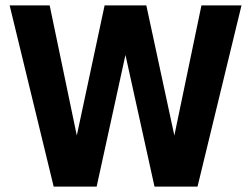

<svg xmlns="http://www.w3.org/2000/svg" viewBox="-20 -688 926 708"><path d="M177.9 0 15.6 -668H163.2L263.2 -188.3L365.7 -668H519.6L622.9 -188.3L722.8 -668H870.5L708.4 0H549.7L442.6 -485.4L336.4 0Z"/></svg>

Font: Atkinson Hyperlegible Next
Style: Regular
Weight: 400
Designer: Elliott Scott, Megan Eiswerth, Linus Boman, Theodore Petrosky, Letters from Sweden
Foundry: Applied Design Works, Letters from Sweden
Version: Version 2.001